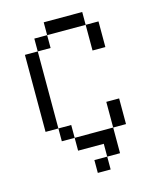

<svg xmlns="http://www.w3.org/2000/svg" viewBox="-113 -701 726 903"><g transform="rotate(-15 250.0 -250.0)"><path d="M312.5 62.5H250V125H312.5ZM312.5 62.5H375Q375 62.5 375 -62.5H187.5V0H312.5ZM187.5 -62.5V-125H125V-62.5ZM375 -62.5H437.5Q437.5 -62.5 437.5 -187.5H375Q375 -187.5 375 -62.5ZM125 -125Q125 -125 125 -500H62.5Q62.5 -500 62.5 -125ZM125 -500H187.5V-562.5H125ZM375 -562.5Q375 -562.5 375 -437.5H437.5Q437.5 -437.5 437.5 -562.5ZM187.5 -562.5H375V-625H187.5Z"/></g></svg>

Font: UnifontExMono
Style: Regular
Weight: 500
Version: Version 15.0.06